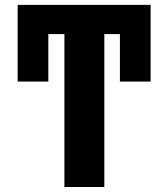

<svg xmlns="http://www.w3.org/2000/svg" viewBox="-20 -750 675 770"><path d="M50.8 -422.9V-730.5H584V-422.9H460.9V-613.3H398.4V0H238.3V-613.3H173.8V-422.9Z"/></svg>

Font: GenEi M Gothic v2 Heavy
Style: Regular
Weight: 800
Version: Version 2.0